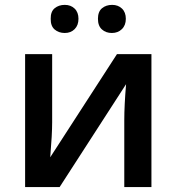

<svg xmlns="http://www.w3.org/2000/svg" viewBox="-20 -760 717 780"><path d="M191.9 -540V-263.2Q191.9 -214.8 184.1 -121.1L455.1 -540H595.2V0H484.9V-272Q484.9 -332 492.2 -418L222.2 0H82V-540ZM394.5 -640.1Q377.9 -654.3 377.9 -683.6Q377.9 -712.9 394.5 -726.6Q411.1 -740.2 435.5 -740.2Q460 -740.2 475.6 -725.1Q491.2 -710 491.2 -683.6Q491.2 -657.2 475.1 -641.6Q459 -626 434.6 -626Q410.2 -626 394.5 -640.1ZM186 -683.6Q185.5 -712.9 202.1 -726.6Q218.8 -740.2 243.2 -740.2Q267.6 -740.2 283.2 -725.1Q298.8 -710 298.8 -683.6Q298.8 -657.2 283.2 -641.6Q267.6 -626 243.2 -626Q218.8 -626 202.1 -640.1Q185.5 -654.3 186 -683.6Z"/></svg>

Font: OpenSans-Semibold
Style: Regular
Weight: 600
Foundry: Ascender Corporation
Version: Version 1.10